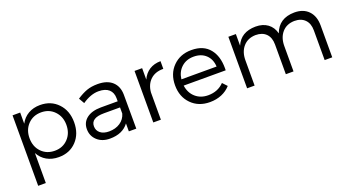

<svg xmlns="http://www.w3.org/2000/svg" viewBox="-51 -1091 3359 1845"><g transform="rotate(-20 1628.0 -168.0)"><path d="M100.1 193.8V-526.9H178.2V-413.1Q207.5 -469.2 260 -499.5Q312.5 -529.8 380.9 -529.8Q492.7 -529.8 563.2 -455.3Q633.8 -380.9 633.8 -262.2Q633.8 -145 564 -71Q494.1 2.9 382.8 2.9Q313 2.9 260.5 -27.1Q208 -57.1 178.2 -112.8V193.8ZM178.2 -264.2Q178.2 -177.7 231.2 -122.8Q284.2 -67.9 367.2 -67.9Q449.2 -67.9 502.2 -123.3Q555.2 -178.7 555.2 -264.2Q555.2 -349.1 502.2 -404.5Q449.2 -460 367.2 -460Q284.2 -460 231.2 -404.8Q178.2 -349.6 178.2 -264.2Z M922.9 -308.1H1095.7V-338.9Q1095.7 -397.5 1059.6 -429.7Q1023.4 -461.9 954.6 -461.9Q874.5 -461.9 787.6 -401.9L754.9 -459Q810.5 -495.6 858.4 -512.7Q906.2 -529.8 969.7 -529.8Q1066.4 -529.8 1119.1 -481.7Q1171.9 -433.6 1172.9 -348.1L1173.8 0H1097.7V-81.1Q1035.2 3.9 904.8 3.9Q824.7 3.9 775.1 -42Q725.6 -87.9 725.6 -157.2Q725.6 -226.6 778.1 -267.1Q830.6 -307.6 922.9 -308.1ZM798.8 -160.2Q798.8 -116.2 831.5 -90.1Q864.3 -64 919.9 -64Q986.8 -64 1034.2 -95.7Q1081.5 -127.4 1096.7 -182.1V-245.1H932.6Q798.8 -245.1 798.8 -160.2Z M1347.7 0V-526.9H1425.3V-410.2Q1451.7 -468.3 1499.8 -498.8Q1547.9 -529.3 1614.3 -529.8V-451.2Q1611.8 -451.2 1609.4 -451.2Q1530.8 -451.2 1481.9 -405.8Q1432.1 -358.9 1425.3 -279.8V0Z M1927.2 -528.8Q1927.2 -528.8 1928.7 -528.8Q2052.7 -528.8 2115.2 -449.7Q2173.3 -377 2173.3 -255.9Q2173.3 -244.6 2172.9 -232.9H1743.2Q1753.9 -155.8 1805.7 -110.4Q1857.4 -64.9 1934.1 -64.9Q2034.2 -64.9 2097.2 -130.9L2140.1 -85Q2102.5 -42.5 2048.1 -19.8Q1993.7 2.9 1928.2 2.9Q1812 2.9 1739 -71.3Q1666 -145.5 1666 -263.2Q1666 -380.9 1739.3 -454.8Q1812.5 -528.8 1927.2 -528.8ZM1743.2 -296.9H2103Q2099.1 -372.6 2051.8 -417.2Q2004.4 -461.9 1927.2 -461.9Q1852.1 -461.9 1802.2 -417Q1752.4 -372.1 1743.2 -296.9Z M2307.1 0V-526.9H2383.8V-408.2Q2435.1 -528.3 2585 -529.8Q2659.2 -529.8 2708.3 -493.7Q2757.3 -457.5 2773.9 -392.1Q2822.8 -528.3 2981.9 -529.8Q3073.7 -529.8 3125.7 -475.3Q3177.7 -420.9 3177.7 -325.2V0H3100.1V-304.2Q3100.1 -374.5 3061.3 -413.8Q3022.5 -453.1 2954.1 -453.1Q2873.5 -451.2 2827.6 -397.9Q2781.7 -344.7 2781.7 -258.8V0H2703.1V-304.2Q2703.1 -375 2664.6 -414.1Q2626 -453.1 2557.1 -453.1Q2477.1 -451.2 2430.4 -397.7Q2383.8 -344.2 2383.8 -258.8V0Z"/></g></svg>

Font: Montserrat Light
Style: Regular
Weight: 300
Designer: Julieta Ulanovsky
Foundry: Julieta Ulanovsky
Version: Version 1.000;PS 002.000;hotconv 1.0.70;makeotf.lib2.5.58329